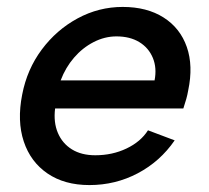

<svg xmlns="http://www.w3.org/2000/svg" viewBox="-20 -527 603 554"><path d="M238 7Q166 7 117 -26.5Q68 -60 48.5 -119Q29 -178 44 -254Q58 -327 100.5 -384Q143 -441 204 -474Q265 -507 334 -507Q404 -507 452 -476.5Q500 -446 519 -391.5Q538 -337 523 -266Q521 -254 517.5 -241.5Q514 -229 509 -214H139Q134 -174 147 -143.5Q160 -113 187.5 -96Q215 -79 255 -79Q304 -79 345 -98.5Q386 -118 407 -151L484 -122Q442 -61 377.5 -27Q313 7 238 7ZM426 -295Q433 -331 421 -360Q409 -389 382 -405.5Q355 -422 316 -422Q282 -422 250 -405.5Q218 -389 193.5 -360.5Q169 -332 155 -295Z"/></svg>

Font: Albert Sans Medium
Style: Italic
Weight: 500
Italic angle: -11.25°
Designer: Andreas Rasmussen
Foundry: a.Foundry
Version: Version 1.025